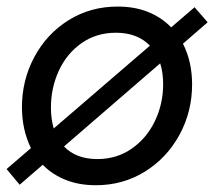

<svg xmlns="http://www.w3.org/2000/svg" viewBox="-25 -545 640 573"><path d="M102.5 -53.2 33.7 6.3 -5.4 -40.5 67.4 -103Q40.5 -157.7 40.5 -225.1Q40.5 -305.7 77.4 -374.8Q114.3 -443.8 179.4 -484.6Q244.6 -525.4 326.2 -525.4Q377 -525.4 417 -509.3Q457 -493.2 485.8 -463.4L555.7 -523.4L594.7 -478.5L521 -414.6Q548.3 -361.3 548.3 -293Q548.3 -212.4 511 -143.3Q473.6 -74.2 408 -33.2Q342.3 7.8 261.2 7.8Q210.9 7.8 171.1 -8.1Q131.3 -23.9 102.5 -53.2ZM461.9 -293.5Q461.9 -328.1 453.1 -356L166 -107.9Q202.1 -70.3 265.6 -70.3Q323.7 -70.3 368.4 -101.6Q413.1 -132.8 437.5 -184.1Q461.9 -235.4 461.9 -293.5ZM135.3 -161.6 422.4 -408.7Q385.3 -447.3 320.8 -447.3Q262.7 -447.3 218.5 -416.3Q174.3 -385.3 150.6 -334Q127 -282.7 127 -224.1Q127 -190.4 135.3 -161.6Z"/></svg>

Font: Reddit Sans Chocolate
Style: Italic
Weight: 400
Italic angle: -11.25°
Designer: Stephen Hutchings
Version: Version 1.013